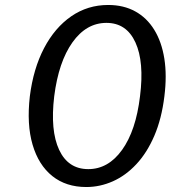

<svg xmlns="http://www.w3.org/2000/svg" viewBox="-20 -736 701 772"><path d="M327 16Q245.5 16 190.2 -28.2Q135 -72.5 111 -154.2Q87 -236 100 -349Q114 -460 157.2 -542.5Q200.5 -625 266.5 -670.5Q332.5 -716 415 -716Q477 -716 523.8 -690.2Q570.5 -664.5 600.2 -616.2Q630 -568 640.8 -500.2Q651.5 -432.5 641 -349Q630 -258.5 600.5 -190Q571 -121.5 528.2 -75.8Q485.5 -30 433.8 -7Q382 16 327 16ZM335 -56Q415.5 -56 471 -133.5Q526.5 -211 543 -349Q560.5 -487 524.5 -565.5Q488.5 -644 408 -644Q327 -644 271.2 -565.5Q215.5 -487 198 -349Q181.5 -211 217.8 -133.5Q254 -56 335 -56Z"/></svg>

Font: Expletus Sans
Style: Italic
Weight: 400
Italic angle: -7°
Designer: Jasper de Waard
Foundry: Designtown
Version: Version 7.500